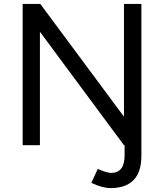

<svg xmlns="http://www.w3.org/2000/svg" viewBox="-20 -742 838 981"><path d="M446.8 192.2 479.4 121.2Q526.6 141.4 547 141.4Q582 141.4 599.3 119.1Q616.6 96.8 616.6 51.8V-424.6H702.4V54.4Q702.4 136.6 662.7 177.8Q623 219 544.8 219Q524.2 219 499.8 212.4Q475.4 205.8 446.8 192.2ZM95.8 -722H185.8L613.4 -145.8V-722H702.4V0H613.4L184 -579.6V0H95.8Z"/></svg>

Font: 寒蝉端黑体 Light
Style: Regular
Weight: 300
Designer: ChillDuanSans {Warren2060}; 
Source Han Sans {Ryoko NISHIZUKA 西塚涼子 (kana, bopomofo & ideographs); Paul D. Hunt (Latin, G
Foundry: ChillType&Adobe
Version: Version 1.300;Glyphs 3.3 (3306)